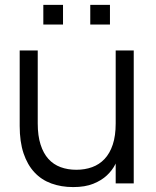

<svg xmlns="http://www.w3.org/2000/svg" viewBox="-20 -745 633 780"><path d="M346.7 -645.3V-725.3H426.7V-645.3ZM156 -645.3V-725.3H236V-645.3ZM133.3 -243.5Q133.3 -193.5 144.8 -157.8Q156.2 -122 176.7 -99.3Q197.2 -76.7 226.1 -66Q255 -55.3 290 -55.3Q324.7 -55.3 354.1 -65.9Q383.5 -76.5 404.8 -99.2Q426.2 -121.8 438.1 -157.6Q450 -193.3 450 -243.5L466.7 -123.3Q460.8 -102 448.5 -77.6Q436.2 -53.2 414.3 -32.6Q392.5 -12 359 1.5Q325.5 15 277.3 15Q228.7 15 188.5 0.3Q148.3 -14.3 119.8 -45Q91.2 -75.7 75.6 -122.4Q60 -169.2 60 -233.3V-540H133.3ZM523.3 -540V0H450V-540Z"/></svg>

Font: Vela Sans GX ExtLt
Style: Regular
Weight: 200
Designer: Principal design: Mikhail Sharanda - project Manrope.
Design modification: Ravid Balaliev
Foundry: Mikhail Sharanda
Version: Version 1.001